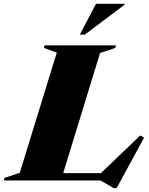

<svg xmlns="http://www.w3.org/2000/svg" viewBox="-76 -955 791 1016"><path d="M453.5 -674.5 258.5 -39H458L666.5 -238.5L686.5 -226.5L541 40.5H525.5L456 0H-55.5L-52 -13.5L28.5 -40.5L224.5 -676.5L156.5 -701.5L160 -715H537.5L534 -701.5ZM346.5 -772 432 -935H583V-930L373 -772Z"/></svg>

Font: Newsreader 72pt ExtraBold
Style: Italic
Weight: 800
Italic angle: -17°
Designer: Hugues Gentile
Foundry: Production Type
Version: Version 1.003; ttfautohint (v1.8.3)